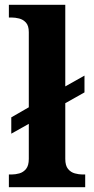

<svg xmlns="http://www.w3.org/2000/svg" viewBox="-20 -780 392 800"><path d="M17 0V-53H29Q44 -53 60.5 -57.5Q77 -62 88.5 -76Q100 -90 100 -118V-264L27 -223V-291L100 -333V-646Q100 -673 88 -686Q76 -699 59.5 -703Q43 -707 29 -707H17V-760H252V-420L332 -465V-395L252 -350V-118Q252 -90 263.5 -76Q275 -62 292 -57.5Q309 -53 323 -53H335V0Z"/></svg>

Font: Noto Serif Kannada
Style: Regular
Weight: 400
Designer: Universal Thirst, Indian Type Foundry and the Monotype Design Team
Foundry: Monotype Imaging Inc.
Version: Version 2.003